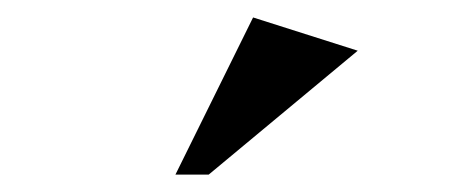

<svg xmlns="http://www.w3.org/2000/svg" viewBox="-20 -708 520 220"><path d="M181 -507.9 270 -688 389.9 -649.9 219.1 -507.9Z"/></svg>

Font: Ancizar Serif Light
Style: Italic
Weight: 300
Italic angle: -4°
Designer: Cesar Puertas, Viviana Monsalve, Julian Moncada, Julian Prieto, Jose Castro, Felipe Aragon, Mariel Hernandez, Sara Alarc
Version: Version 8.100